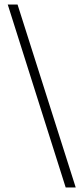

<svg xmlns="http://www.w3.org/2000/svg" viewBox="-20 -762 368 842"><path d="M14 -742H57L312 60H268Z"/></svg>

Font: Morrison Thin
Style: Regular
Weight: 100
Designer: Pablo Impallari, Rodrigo Fuenzalida (Modified by Dan O. Williams)
Version: Version 0.03;June 6, 2019;FontCreator 11.5.0.2425 64-bit; tt